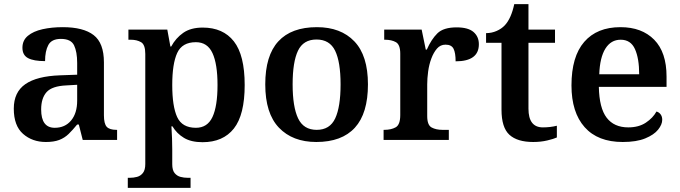

<svg xmlns="http://www.w3.org/2000/svg" viewBox="-20 -680 3305 933"><path d="M203 10Q137 10 92 -29.5Q47 -69 47 -152Q47 -232 103 -271Q159 -310 272 -314L355 -317V-374Q355 -428 340 -459.5Q325 -491 276 -491Q231 -491 215 -461.5Q199 -432 199 -383Q144 -383 116.5 -397.5Q89 -412 89 -448Q89 -484 115.5 -506Q142 -528 186.5 -538Q231 -548 285 -548Q385 -548 435 -509.5Q485 -471 485 -377V-120Q485 -79 498.5 -64Q512 -49 546 -49H549V0H382L363 -75H355Q333 -48 313.5 -29Q294 -10 268 0Q242 10 203 10ZM246 -59Q296 -59 325.5 -94.5Q355 -130 355 -191V-268L303 -265Q233 -262 206.5 -232.5Q180 -203 180 -148Q180 -59 246 -59Z M601 233V184H611Q629 184 646 179.5Q663 175 674.5 160.5Q686 146 686 117V-418Q686 -463 665.5 -475Q645 -487 615 -487H604V-536H793L808 -454H812Q834 -495 870.5 -520.5Q907 -546 965 -546Q1064 -546 1116.5 -479Q1169 -412 1169 -267Q1169 -122 1116.5 -55.5Q1064 11 964 11Q909 11 874 -10Q839 -31 818 -66H813Q815 -38 816 -7.5Q817 23 817 46V118Q817 147 828.5 161Q840 175 857 179.5Q874 184 892 184H906V233ZM932 -59Q988 -59 1012.5 -111.5Q1037 -164 1037 -267Q1037 -369 1012.5 -422Q988 -475 932 -475Q865 -475 841 -422.5Q817 -370 817 -267Q817 -163 841 -111Q865 -59 932 -59Z M1517 10Q1402 10 1335.5 -59.5Q1269 -129 1269 -270Q1269 -410 1332.5 -479Q1396 -548 1520 -548Q1636 -548 1702 -479Q1768 -410 1768 -270Q1768 -129 1704.5 -59.5Q1641 10 1517 10ZM1519 -49Q1583 -49 1609 -105Q1635 -161 1635 -270Q1635 -379 1608.5 -433.5Q1582 -488 1518 -488Q1454 -488 1428 -433.5Q1402 -379 1402 -270Q1402 -161 1428.5 -105Q1455 -49 1519 -49Z M1844 0V-49H1847Q1881 -49 1903 -61.5Q1925 -74 1925 -121V-419Q1925 -463 1904 -475Q1883 -487 1850 -487H1847V-536H2029L2049 -439H2054Q2076 -489 2105.5 -518Q2135 -547 2199 -547Q2255 -547 2281 -524.5Q2307 -502 2307 -465Q2307 -382 2194 -382Q2194 -423 2184 -443Q2174 -463 2145 -463Q2120 -463 2103.5 -444Q2087 -425 2076 -395.5Q2065 -366 2060.5 -332.5Q2056 -299 2056 -270V-116Q2056 -72 2077.5 -60.5Q2099 -49 2130 -49H2161V0Z M2571 10Q2494 10 2455.5 -25Q2417 -60 2417 -147V-472H2342V-519Q2369 -519 2393 -529.5Q2417 -540 2433 -557Q2464 -590 2479 -660H2548V-536H2677V-472H2548V-152Q2548 -61 2618 -61Q2636 -61 2653 -63Q2670 -65 2686 -69V-12Q2671 -5 2639.5 2.5Q2608 10 2571 10Z M3006 10Q2885 10 2821 -62Q2757 -134 2757 -265Q2757 -405 2819 -476.5Q2881 -548 2995 -548Q3099 -548 3159 -487Q3219 -426 3219 -308V-258H2890Q2892 -155 2928 -108Q2964 -61 3033 -61Q3084 -61 3118.5 -84Q3153 -107 3170 -138Q3182 -135 3190 -124.5Q3198 -114 3198 -98Q3198 -75 3178 -50Q3158 -25 3115.5 -7.5Q3073 10 3006 10ZM3086 -319Q3086 -396 3065.5 -441.5Q3045 -487 2996 -487Q2949 -487 2922 -444Q2895 -401 2892 -319Z"/></svg>

Font: Noto Serif Telugu SemiBold
Style: Regular
Weight: 600
Designer: Jelle Bosma - Monotype Design Team
Foundry: Monotype Imaging Inc.
Version: Version 2.005; ttfautohint (v1.8.4.7-5d5b)